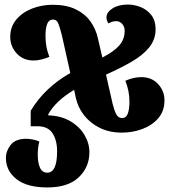

<svg xmlns="http://www.w3.org/2000/svg" viewBox="-20 -570 777 844"><path d="M601 -231Q647 -231 675 -200.5Q703 -170 703 -129Q703 -82 676 -50.5Q649 -19 606 -3Q563 13 516 13Q461 13 418.5 -8Q376 -29 349 -64Q322 -99 313 -141L306 -175Q224 -126 192 -67V-63Q249 -61 289.5 -37Q330 -13 351.5 23.5Q373 60 373 99Q373 165 326 209.5Q279 254 188 254Q99 254 52.5 217.5Q6 181 6 124Q6 94 27 67Q48 40 96 40Q106 40 123 43Q140 46 153 52Q149 66 147.5 81Q146 96 146 111Q146 144 155.5 166.5Q165 189 188 189Q231 189 231 95Q231 47 211 16Q191 -15 145 -15H115V-83Q176 -185 289 -249L252 -415Q244 -446 237 -465Q230 -484 213 -484Q195 -484 187.5 -465Q180 -446 180 -413Q180 -387 184 -365Q188 -343 197 -320Q180 -313 162 -308.5Q144 -304 128 -304Q82 -304 53.5 -335Q25 -366 25 -408Q25 -453 52.5 -485Q80 -517 122.5 -533Q165 -549 212 -549Q272 -549 313 -529Q354 -509 377.5 -476Q401 -443 410 -403L430 -317Q482 -344 505 -371Q528 -398 528 -434Q528 -453 517 -465Q506 -477 491 -477Q473 -477 457 -467Q448 -479 448 -494Q448 -516 474.5 -533Q501 -550 542 -550Q570 -550 598 -539Q626 -528 645 -504Q664 -480 664 -441Q664 -397 636.5 -362.5Q609 -328 560 -299.5Q511 -271 446 -242L475 -114Q482 -85 491 -68Q500 -51 517 -51Q534 -51 541.5 -70Q549 -89 549 -122Q549 -148 544.5 -170Q540 -192 531 -215Q567 -231 601 -231Z"/></svg>

Font: Noto Serif Georgian Condensed ExtraBold
Style: Regular
Weight: 800
Width: 3
Designer: Monotype Design Team, Akaki Razmadze
Foundry: Google LLC
Version: Version 2.003; ttfautohint (v1.8.4.7-5d5b)